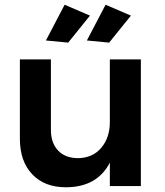

<svg xmlns="http://www.w3.org/2000/svg" viewBox="-20 -786 696 811"><path d="M575 -535V0H444V-99Q390 5 258 5Q168 5 116 -50Q64 -105 64 -200V-535H195V-238Q195 -182 225.5 -150Q256 -118 310 -118Q372 -119 408 -162Q444 -205 444 -271V-535ZM253 -766 360 -720 268 -606 174 -615ZM426 -766 533 -720 441 -606 347 -615Z"/></svg>

Font: Montserrat arm2 Medium
Style: Regular
Weight: 500
Designer: Julieta Ulanovsky
Foundry: Julieta Ulanovsky
Version: Version 6.000